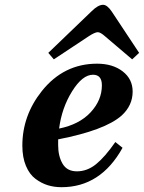

<svg xmlns="http://www.w3.org/2000/svg" viewBox="-20 -767 599 799"><path d="M181 -547 361 -720Q388 -747 409 -747Q426 -747 445 -719L559 -547L530 -520L417 -616Q398 -633 387 -633Q375 -633 349 -616L204 -520ZM73 -161Q73 -286 154 -388Q245 -502 384 -502Q449 -502 490.5 -470Q532 -438 532 -386Q532 -328 486 -286Q417 -225 222 -187V-163Q222 -117 240.5 -85.5Q259 -54 300 -54Q343 -54 380 -84Q417 -114 460 -176L490 -152Q399 12 236 12Q206 12 179.5 4Q153 -4 128 -22.5Q103 -41 88 -76.5Q73 -112 73 -161ZM226 -232Q310 -249 357 -299.5Q404 -350 404 -412Q404 -456 367 -456Q323 -456 280 -387Q237 -318 226 -232Z"/></svg>

Font: Heuristica
Style: Bold Italic
Weight: 700
Italic angle: -13°
Version: Version 1.0.2